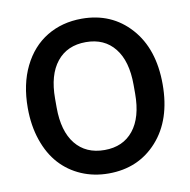

<svg xmlns="http://www.w3.org/2000/svg" viewBox="-79 -768 846 855"><g transform="rotate(-10 344.5 -340.0)"><path d="M345.2 9.8Q278.8 9.8 222.4 -14.4Q166 -38.6 125.7 -83Q85.4 -127.4 62.7 -193.6Q40 -259.8 40 -339.8Q40 -446.8 79.1 -526.6Q118.2 -606.4 187.3 -648.2Q256.3 -689.9 345.2 -689.9Q480 -689.9 564.9 -595.2Q649.9 -500.5 649.9 -339.8Q649.9 -179.2 564.9 -84.7Q480 9.8 345.2 9.8ZM167 -319.8Q167 -212.4 213.9 -154.3Q260.7 -96.2 345.2 -96.2Q428.7 -96.2 475.3 -154.3Q522 -212.4 522 -319.8V-359.9Q522 -467.3 475.3 -525.6Q428.7 -584 345.2 -584Q260.7 -584 213.9 -525.6Q167 -467.3 167 -359.9Z"/></g></svg>

Font: TASA Orbiter Text SemiBold
Style: Regular
Weight: 600
Designer: Weizhong Zhang
Version: Version 1.000;Glyphs 3.1.2 (3151)